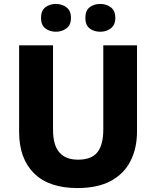

<svg xmlns="http://www.w3.org/2000/svg" viewBox="-20 -944 792 974"><path d="M675 -277Q675 -191 641.5 -126Q608 -61 541 -25.5Q474 10 373 10Q228 10 152.5 -65Q77 -140 77 -275V-714H249V-286Q249 -208 281 -171Q313 -134 376 -134Q444 -134 474 -171.5Q504 -209 504 -287V-714H675ZM188 -853Q188 -890 210 -907Q232 -924 264 -924Q294 -924 317 -907Q340 -890 340 -853Q340 -817 317 -800Q294 -783 264 -783Q232 -783 210 -800Q188 -817 188 -853ZM413 -853Q413 -890 434.5 -907Q456 -924 489 -924Q519 -924 542 -907Q565 -890 565 -853Q565 -817 542 -800Q519 -783 489 -783Q456 -783 434.5 -800Q413 -817 413 -853Z"/></svg>

Font: Noto Sans Thai Looped ExtraBold
Style: Regular
Weight: 800
Designer: Sasikarn Vongin, Ben Mitchell
Foundry: The Fontpad Ltd
Version: Version 1.001; ttfautohint (v1.8.4.7-5d5b)